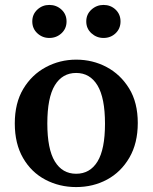

<svg xmlns="http://www.w3.org/2000/svg" viewBox="-20 -745 619 779"><path d="M289 14Q221 14 164 -16Q107 -46 73.5 -104Q40 -162 40 -244Q40 -327 74.5 -384.5Q109 -442 166 -472.5Q223 -503 289 -503Q356 -503 412.5 -473Q469 -443 504 -386Q539 -329 539 -246Q539 -164 505 -105.5Q471 -47 414.5 -16.5Q358 14 289 14ZM289 -40Q345 -40 375.5 -89.5Q406 -139 406 -243Q406 -348 375.5 -398.5Q345 -449 289 -449Q233 -449 202.5 -399Q172 -349 172 -244Q172 -140 202.5 -90Q233 -40 289 -40ZM180 -591Q152 -591 131.5 -610Q111 -629 111 -658Q111 -687 131.5 -706Q152 -725 180 -725Q209 -725 229.5 -706Q250 -687 250 -658Q250 -629 229.5 -610Q209 -591 180 -591ZM400 -591Q372 -591 351 -610Q330 -629 330 -658Q330 -687 351 -706Q372 -725 400 -725Q429 -725 449 -706Q469 -687 469 -658Q469 -629 449 -610Q429 -591 400 -591Z"/></svg>

Font: Source Serif 4 SmText Semibold
Style: Regular
Weight: 600
Designer: Frank Grießhammer
Foundry: Adobe
Version: Version 4.005;hotconv 1.1.0;makeotfexe 2.6.0